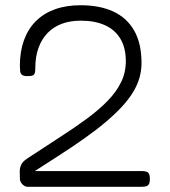

<svg xmlns="http://www.w3.org/2000/svg" viewBox="-20 -714 648 734"><path d="M85 0Q75 0 65.5 -9.5Q56 -19 56 -31Q56 -44 55.5 -57Q55 -70 60.5 -83Q66 -96 84 -108Q149 -151 206.5 -188Q264 -225 311 -259.5Q358 -294 391.5 -328.5Q425 -363 443 -400Q461 -437 461 -480Q461 -531 440.5 -565.5Q420 -600 381.5 -617.5Q343 -635 289 -635Q248 -635 216 -623Q184 -611 161.5 -587.5Q139 -564 127 -530.5Q115 -497 115 -455Q115 -442 113 -435Q111 -428 105 -425.5Q99 -423 85 -423Q70 -423 64 -428Q58 -433 57 -442Q56 -451 56 -463Q56 -517 71.5 -560Q87 -603 117 -633Q147 -663 190 -678.5Q233 -694 288 -694Q361 -694 413 -670Q465 -646 493 -597Q521 -548 521 -473Q521 -444 513 -416Q505 -388 488 -360.5Q471 -333 445 -305Q419 -277 383.5 -247Q348 -217 302 -184.5Q256 -152 200 -116L113 -60H524Q535 -60 541.5 -57Q548 -54 550.5 -47.5Q553 -41 553 -29Q553 -18 550 -11.5Q547 -5 540.5 -2.5Q534 0 522 0Z"/></svg>

Font: Fredoka Light Light
Style: Regular
Weight: 300
Version: Version 2.001